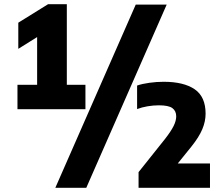

<svg xmlns="http://www.w3.org/2000/svg" viewBox="-20 -830 1062 918"><path d="M157.5 -320V-729L210 -685.5L67.5 -596.5V-721.5L210 -810H299.5V-320ZM63.5 -308V-424.5H388.5V-308ZM244.5 68 629 -808H777L392.5 68ZM642.5 68V-7L768.5 -165Q797 -201.5 809.8 -227Q822.5 -252.5 822.5 -273.5Q822.5 -299.5 804.2 -313Q786 -326.5 739.5 -326.5Q713.5 -326.5 685.5 -321.8Q657.5 -317 635.5 -308.5V-421Q660 -429.5 694.5 -434.2Q729 -439 762 -439Q858.5 -439 910.8 -403.2Q963 -367.5 963 -286.5Q963 -249.5 947.2 -212Q931.5 -174.5 895 -129L803 -15L800.5 -48.5H984V68Z"/></svg>

Font: Encode Sans SC SemiCondensed ExtraBold
Style: Regular
Weight: 800
Width: 4
Designer: Multiple Designers
Foundry: Impallari Type
Version: Version 3.002